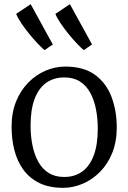

<svg xmlns="http://www.w3.org/2000/svg" viewBox="-20 -889 615 920"><path d="M35.5 -281Q35.5 -349.5 57.2 -403Q79 -456.5 116 -493.8Q153 -531 198.8 -550.5Q244.5 -570 292.5 -570Q382 -570 436.2 -529.8Q490.5 -489.5 515 -423Q539.5 -356.5 539.5 -278Q539.5 -210 517.8 -156.2Q496 -102.5 459 -65.2Q422 -28 376.2 -8.5Q330.5 11 282.5 11Q215.5 11 168.2 -12.2Q121 -35.5 91.8 -76Q62.5 -116.5 49 -169.2Q35.5 -222 35.5 -281ZM287.5 -41Q338 -41 374 -67Q410 -93 429.2 -144.5Q448.5 -196 448.5 -272Q448.5 -321.5 439.8 -366Q431 -410.5 412.2 -444.8Q393.5 -479 363 -498.5Q332.5 -518 288.5 -518Q237.5 -518 201.2 -492Q165 -466 145.8 -414.8Q126.5 -363.5 126.5 -287Q126.5 -237 135.5 -192.5Q144.5 -148 163.5 -113.8Q182.5 -79.5 213.2 -60.2Q244 -41 287.5 -41ZM193 -649Q179.5 -660.5 159.5 -681.5Q139.5 -702.5 118.8 -728.2Q98 -754 81.2 -779Q64.5 -804 57.5 -822.5L127 -869L233 -676L194 -649ZM381 -649Q367.5 -660.5 347.5 -681.5Q327.5 -702.5 306.8 -728.2Q286 -754 269.2 -779Q252.5 -804 245.5 -822.5L315 -869L421 -676L382 -649Z"/></svg>

Font: Merriweather Light
Style: Regular
Weight: 300
Designer: Eben Sorkin
Foundry: Eben Sorkin
Version: Version 2.100